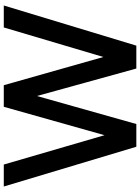

<svg xmlns="http://www.w3.org/2000/svg" viewBox="117 -857 740 1014"><g transform="rotate(-90 487.0 -350.0)"><path d="M487 -525 339 0H219L9 -700H125L280 -168L430 -700H544L693 -174L849 -700H965L753 0H632Z"/></g></svg>

Font: Oak Sans SemiBold
Style: Regular
Weight: 600
Designer: Erik Kennedy, Walven
Foundry: Erik Kennedy, Walven
Version: Version 1.000